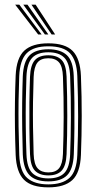

<svg xmlns="http://www.w3.org/2000/svg" viewBox="-20 -792 412 819"><path d="M186.2 7.2Q114.5 7.2 82.1 -25.4Q49.8 -58 46.8 -131.2Q44.5 -191.8 43.8 -247.4Q43 -303 43.8 -357.8Q44.5 -412.5 46.8 -469.8Q50.2 -545.2 83.9 -576.2Q117.5 -607.2 186.2 -607.2Q258.2 -607.2 290.1 -574.5Q322 -541.8 325.2 -468.8Q328.8 -377.8 328.6 -296.8Q328.5 -215.8 325.2 -130.5Q322 -54.8 288.4 -23.8Q254.8 7.2 186.2 7.2ZM186.2 -5.5Q246 -5.5 276.4 -33.2Q306.8 -61 309.8 -130.8Q313.2 -215.8 313.2 -295.2Q313.2 -374.8 309.8 -468Q307.2 -533.2 279.5 -563.9Q251.8 -594.5 186.2 -594.5Q123.2 -594.5 94 -565.1Q64.8 -535.8 62 -467Q60 -416.2 59.2 -362.8Q58.5 -309.2 59.2 -251.6Q60 -194 62.2 -130.8Q65 -60.2 96 -32.9Q127 -5.5 186.2 -5.5ZM186.2 -18.2Q131.5 -18.2 105.8 -44.8Q80 -71.2 77.2 -133.8Q75.5 -185.8 74.8 -241.4Q74 -297 74.6 -353.9Q75.2 -410.8 77.2 -466.5Q80 -529.2 105.8 -555.5Q131.5 -581.8 186.2 -581.8Q238.2 -581.8 265.1 -556.8Q292 -531.8 294.5 -468.8Q296.8 -410 297.4 -354.5Q298 -299 297.4 -244.2Q296.8 -189.5 294.8 -133.8Q292.2 -70.5 266.2 -44.4Q240.2 -18.2 186.2 -18.2ZM186.2 -31Q232.2 -31 254.6 -54.2Q277 -77.5 279.2 -134.2Q282 -205.8 282.4 -290Q282.8 -374.2 279.2 -465.8Q277 -523.2 254.2 -546.1Q231.5 -569 186.2 -569Q140 -569 117.6 -545.8Q95.2 -522.5 92.8 -466Q91 -418 90.1 -364.5Q89.2 -311 89.9 -253.1Q90.5 -195.2 92.8 -133.8Q95 -76 118.2 -53.5Q141.5 -31 186.2 -31ZM186.2 -43.8Q149.2 -43.8 129.6 -63.5Q110 -83.2 108 -134.5Q106 -191 105.4 -245.5Q104.8 -300 105.4 -354.5Q106 -409 108 -465Q110 -514.2 128.5 -535.2Q147 -556.2 186.2 -556.2Q223 -556.2 242.5 -536.6Q262 -517 264 -465.5Q267 -381.8 267 -297.9Q267 -214 264 -134.8Q262 -85 243.2 -64.4Q224.5 -43.8 186.2 -43.8ZM186.2 -56.5Q218 -56.5 232.5 -75.1Q247 -93.8 248.5 -135.5Q251.2 -210.2 251.6 -291.4Q252 -372.5 248.5 -465Q247 -508.5 231.6 -526Q216.2 -543.5 186.2 -543.5Q154 -543.5 139.5 -524.8Q125 -506 123.5 -464.2Q121.5 -409.8 120.8 -357.1Q120 -304.5 120.8 -250.1Q121.5 -195.8 123.5 -134.8Q125 -91 140.8 -73.8Q156.5 -56.5 186.2 -56.5ZM142.8 -645 44.8 -772H62.5L157.5 -645ZM171.5 -645 79.5 -772H97.2L186.2 -645ZM200.2 -645 114.2 -772H132L215.2 -645Z"/></svg>

Font: Big Shoulders Inline Display Thin Medium
Style: Regular
Weight: 500
Version: Version 2.002